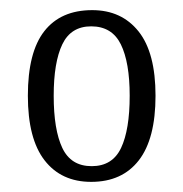

<svg xmlns="http://www.w3.org/2000/svg" viewBox="-20 -739 361 379"><path d="M160 -380Q101 -380 68 -422.5Q35 -465 35 -550Q35 -636 67.5 -677.5Q100 -719 162 -719Q220 -719 253.5 -677Q287 -635 287 -550Q287 -465 254 -422.5Q221 -380 160 -380ZM161 -411Q202 -411 219 -447Q236 -483 236 -550Q236 -616 218.5 -651.5Q201 -687 160 -687Q120 -687 103 -651.5Q86 -616 86 -550Q86 -483 103 -447Q120 -411 161 -411Z"/></svg>

Font: Noto Serif Ethiopic Condensed Light
Style: Regular
Weight: 300
Width: 3
Designer: Monotype Design Team
Foundry: Monotype Imaging Inc.
Version: Version 2.102